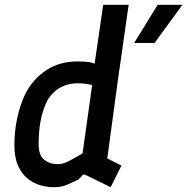

<svg xmlns="http://www.w3.org/2000/svg" viewBox="-20 -770 780 800"><path d="M367 -455 410 -750H516L477 -476ZM203 10Q177 10 148.5 2Q120 -6 95.5 -25.5Q71 -45 55.5 -79Q40 -113 40 -165Q40 -222 51.5 -277Q63 -332 86 -380Q119 -443 174.5 -478.5Q230 -514 301 -514Q315 -514 327 -513.5Q339 -513 354 -511L391 -500Q398 -499 407 -500L481 -508L427 -110L486 -80L441 10L337 -41Q328 -46 323 -39L307 -22Q281 -10 264.5 -2.5Q248 5 234 7.5Q220 10 203 10ZM219 -86Q231 -86 242.5 -89Q254 -92 273 -102Q292 -112 324 -131L364 -416Q330 -423 305 -423Q258 -423 223.5 -400.5Q189 -378 172 -340Q156 -305 148.5 -263Q141 -221 141 -168Q141 -123 164 -104.5Q187 -86 219 -86ZM624 -591H539L637 -750H740Z"/></svg>

Font: Finlandica Medium
Style: Italic
Weight: 500
Italic angle: -8°
Designer: Niklas Ekholm, Juho Hiilivirta, Jaakko Suomalainen
Foundry: Helsinki Type Studio
Version: Version 1.063